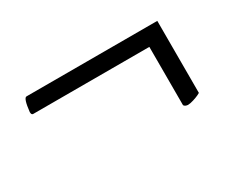

<svg xmlns="http://www.w3.org/2000/svg" viewBox="-54 -563 681 566"><g transform="rotate(-30 286.5 -280.0)"><path d="M503.9 -410.2V-165Q502.9 -164.1 496.1 -160.9Q489.3 -157.7 478 -154.1Q466.8 -150.4 458 -150.4Q448.2 -151.4 445.3 -157.2V-355.5H49.8Q43.9 -355.5 43.9 -365.2Q48.8 -410.2 58.6 -410.2Z"/></g></svg>

Font: Amiri
Style: Slanted
Weight: 400
Italic angle: 9°
Designer: Khaled Hosny
Version: Version 000.107